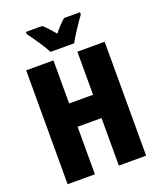

<svg xmlns="http://www.w3.org/2000/svg" viewBox="-166 -1029 942 1131"><g transform="rotate(-20 305.0 -463.5)"><path d="M380 0V-298H230V0H59V-714H230V-444H380V-714H551V0ZM474 -913Q451 -882 422.5 -838.5Q394 -795 379 -767H231Q219 -792 187.5 -839Q156 -886 135 -913V-927H237Q265 -903 305 -854Q344 -902 374 -927H474Z"/></g></svg>

Font: Noto Sans UI CondBlack
Style: Regular
Weight: 900
Width: 3
Designer: Monotype Design Team
Foundry: Monotype Imaging Inc.
Version: Version 1.001